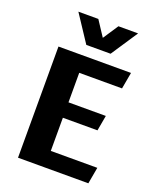

<svg xmlns="http://www.w3.org/2000/svg" viewBox="-170 -1058 961 1161"><g transform="rotate(20 310.0 -477.5)"><path d="M88.9 0V-715.3H555.7L536.6 -608.9H261.2V-418.9H501.5L483.9 -319.8H261.2V-106.4H560.5L541.5 0ZM514.2 -954.6 399.9 -782.2H243.7L129.9 -954.6H258.3L322.8 -856.4L387.7 -954.6Z"/></g></svg>

Font: Proza Libre
Style: Bold
Weight: 700
Designer: Jasper de Waard
Foundry: Jasper de Waard
Version: Version 1.000; ttfautohint (v1.4.1.8-43bc)